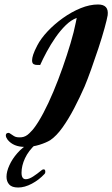

<svg xmlns="http://www.w3.org/2000/svg" viewBox="-20 -624 501 856"><path d="M91 31Q40 31 14 -1Q6 -12 6 -20Q6 -28 12 -30.5Q18 -33 23 -30Q31 -25 42 -17.5Q53 -10 76 -12Q95 -14 111 -30Q127 -46 131 -52Q151 -78 173.5 -120.5Q196 -163 218 -215.5Q240 -268 259.5 -323.5Q279 -379 294.5 -431Q310 -483 318 -524L322 -544Q297 -535 273 -511.5Q249 -488 227.5 -457Q206 -426 188.5 -393.5Q171 -361 159 -334Q155 -335 146 -334.5Q137 -334 130 -338Q123 -342 123 -355Q123 -365 128 -380.5Q133 -396 146 -421Q162 -452 192 -484Q222 -516 260.5 -543.5Q299 -571 339.5 -587.5Q380 -604 417 -604Q466 -604 460 -556Q457 -538 446 -498Q435 -458 419 -409.5Q403 -361 386.5 -315Q370 -269 357 -238Q336 -190 311 -142Q286 -94 259 -56Q232 -18 204 1Q186 12 156 21.5Q126 31 91 31ZM61 212Q33 212 21 198.5Q9 185 9 164Q9 141 22 112.5Q35 84 57.5 58.5Q80 33 108 17Q116 12 122.5 10Q129 8 133 8Q141 8 142 12Q143 16 140 18Q107 48 91.5 81.5Q76 115 76 146Q76 175 95 175Q109 175 127.5 163Q146 151 164 136Q169 131 175 131Q182 131 182 142Q182 148 179 151Q154 178 122 195Q90 212 61 212Z"/></svg>

Font: Praise
Style: Regular
Weight: 400
Designer: Robert E. Leuschke
Foundry: Robert E. Leuschke
Version: Version 1.100; ttfautohint (v1.8.3)